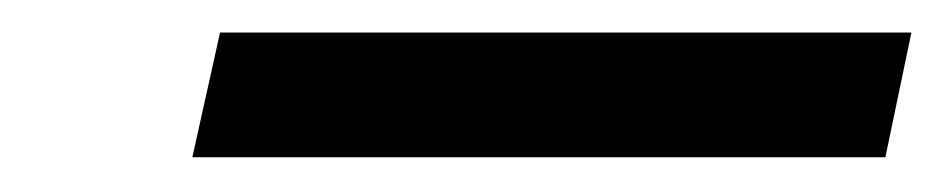

<svg xmlns="http://www.w3.org/2000/svg" viewBox="-20 -854 566 115"><path d="M95.2 -759.8 111.8 -834.5H525.9L510.3 -759.8Z"/></svg>

Font: Open Sans Condensed SemiBold
Style: Italic
Weight: 600
Width: 3
Italic angle: -12°
Designer: Monotype Design Team
Foundry: Monotype Imaging Inc.
Version: Version 3.000; ttfautohint (v1.8.4)